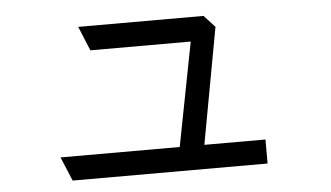

<svg xmlns="http://www.w3.org/2000/svg" viewBox="-42 -586 1083 629"><g transform="rotate(-5 500.0 -272.0)"><path d="M613 -101 683 -483 647 -522H235L268 -442H598L532 -101H140L173 -22H814V-101Z"/></g></svg>

Font: Sawarabi Gothic
Style: Regular
Weight: 400
Designer: mshio (mshio@users.sourceforge.jp)
Version: Version 20141215